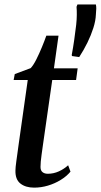

<svg xmlns="http://www.w3.org/2000/svg" viewBox="-20 -828 450 858"><path d="M171.5 -177.5Q168 -154 165.8 -136.5Q163.5 -119 162.2 -106.2Q161 -93.5 161 -82Q161 -66 170 -58.8Q179 -51.5 193.5 -51.5Q219.5 -51.5 243 -62.2Q266.5 -73 284.5 -89.5L295 -61Q277.5 -40 251 -23.8Q224.5 -7.5 194 1.5Q163.5 10.5 132.5 10.5Q94.5 10.5 71.2 -7.8Q48 -26 49 -66Q49 -72.5 50 -83Q51 -93.5 53 -107.8Q55 -122 57.5 -140.2Q60 -158.5 63 -180.5L104 -470.5H41L46 -497L117 -523.5Q129 -536 142.2 -562.2Q155.5 -588.5 167.5 -617.8Q179.5 -647 187 -668.5H241.5L221 -522.5H327L320 -470.5H213.5ZM334 -573 302 -577.5 300.5 -582Q307 -616.5 311.8 -650.8Q316.5 -685 320.5 -717.5Q323 -741 323.2 -761.2Q323.5 -781.5 322 -797.5L326 -808H408.5Q410.5 -798 410.2 -789.2Q410 -780.5 408.5 -763Q407.5 -735.5 397.2 -703.2Q387 -671 370.8 -637.8Q354.5 -604.5 334 -573Z"/></svg>

Font: Merriweather 96pt Medium
Style: Italic
Weight: 500
Italic angle: -7.8°
Version: Version 2.101